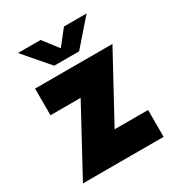

<svg xmlns="http://www.w3.org/2000/svg" viewBox="-147 -691 727 786"><g transform="rotate(-30 216.5 -297.5)"><path d="M273.9 -476.1 377.9 -595.2H271L215.3 -524.4L160.6 -595.2H53.7L156.2 -476.1ZM407.2 -434.1H41.5V-308.1H184.1L17.1 0H398.4V-127H240.2Z"/></g></svg>

Font: Now Black
Style: Regular
Weight: 400
Designer: Alfredo Marco Pradil
Foundry: Alfredo Marco Pradil
Version: Version 1.200;hotconv 1.0.109;makeotfexe 2.5.65596